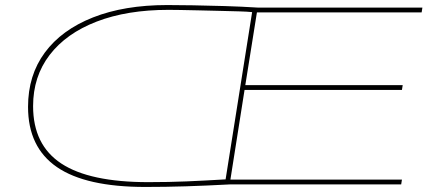

<svg xmlns="http://www.w3.org/2000/svg" viewBox="-20 -730 1711 760"><path d="M1568 0H889Q795 5 715.5 7.5Q636 10 555 10Q320 10 205.5 -68.5Q91 -147 91 -307Q91 -432 157.5 -522Q224 -612 348 -661Q472 -710 642 -710Q685 -710 744 -709Q803 -708 869.5 -706Q936 -704 1000 -700H1652L1649 -681H997L951 -393H1574L1571 -374H948L892 -19H1571ZM873 -20 978 -682Q961 -684 926.5 -685Q892 -686 849.5 -687Q807 -688 766 -689Q725 -690 693 -690.5Q661 -691 647 -691Q483 -691 362.5 -644.5Q242 -598 176.5 -512.5Q111 -427 111 -310Q111 -156 223 -82.5Q335 -9 567 -9Q648 -9 718.5 -12Q789 -15 873 -20Z"/></svg>

Font: Georama Extra Expanded Thin
Style: Italic
Weight: 100
Width: 8
Italic angle: -9°
Designer: Jean-Baptiste Levee
Foundry: Production Type
Version: Version 1.000